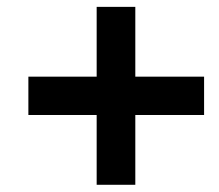

<svg xmlns="http://www.w3.org/2000/svg" viewBox="-20 -606 624 548"><path d="M366.2 -277.8V-78.6H255.9V-277.8H61V-387.2H255.9V-586.4H366.2V-387.2H562.5V-277.8Z"/></svg>

Font: Arimo
Style: Italic
Weight: 400
Italic angle: -12°
Designer: Steve Matteson
Foundry: Monotype Imaging Inc.
Version: Version 1.33